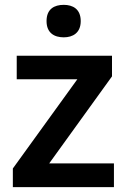

<svg xmlns="http://www.w3.org/2000/svg" viewBox="-20 -772 524 792"><path d="M243 -752C204 -752 172 -735 172 -685C172 -636 204 -618 243 -618C280 -618 313 -636 313 -685C313 -735 280 -752 243 -752ZM450 0V-98H183L442 -457V-542H49V-445H299L33 -77V0Z"/></svg>

Font: Noto Sans Myanmar UI SemiBold
Style: Regular
Weight: 600
Designer: Monotype Design Team
Foundry: Monotype Imaging Inc.
Version: Version 2.103